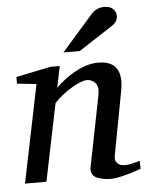

<svg xmlns="http://www.w3.org/2000/svg" viewBox="-53 -775 635 831"><g transform="rotate(-5 264.5 -360.0)"><path d="M527 -20Q436 12 393 12Q381 12 368.5 10Q356 8 340 3Q324 -2 316 -15Q308 -28 312 -47L373 -354Q380 -390 365 -406.5Q350 -423 329 -423Q305 -423 261.5 -397Q218 -371 185 -336L116 0H23L110 -425L26 -434V-463L177 -494H217L198 -401Q235 -439 286 -466.5Q337 -494 384 -494Q496 -494 473 -366L420 -84Q417 -67 426 -56.5Q435 -46 444.5 -44Q454 -42 463 -42Q483 -42 526 -55ZM482 -689Q482 -664 458 -648L309 -551H238L375 -707Q397 -732 432 -732Q456 -732 469 -719Q482 -706 482 -689Z"/></g></svg>

Font: Veleka
Style: Italic
Weight: 400
Italic angle: -12°
Designer: Stefan Peev, Context Ltd, 2016; SIL International, 1997-2014.
Foundry: Stefan Peev, Context Ltd, 2016
Version: Version 1.000